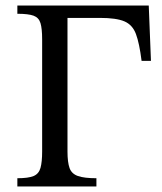

<svg xmlns="http://www.w3.org/2000/svg" viewBox="-20 -677 588 697"><path d="M330 0H43V-30Q83 -30 102 -38Q121 -46 127 -67.5Q133 -89 133 -127V-534Q133 -573 127 -593Q121 -613 102 -620Q83 -627 43 -627V-657H520L528 -456H494Q486 -520 473.5 -553.5Q461 -587 431.5 -599.5Q402 -612 343 -612H225V-127Q225 -88 232.5 -67Q240 -46 263 -38Q286 -30 330 -30Z"/></svg>

Font: STIX Two Text
Style: Regular
Weight: 400
Designer: Ross Mills, John Hudson & Paul Hanslow, Tiro Typeworks Ltd; with prior portions MicroPress Inc., and Coen Hoffman.
Foundry: Tiro Typeworks Ltd
Version: Version 2.13 b171